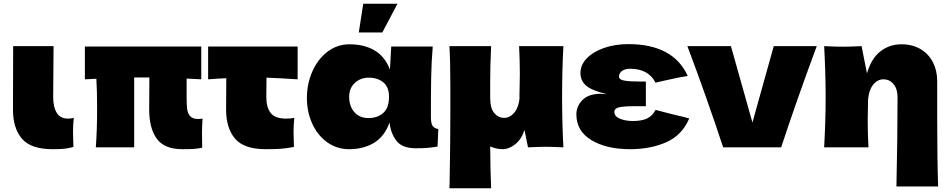

<svg xmlns="http://www.w3.org/2000/svg" viewBox="-20 -795 5122 1036"><path d="M50 -204 51 -546H269L267 -270Q267 -218 286 -186.5Q305 -155 347 -155Q363 -155 378 -159Q374 -122 374 -84Q374 -66 376 -2Q347 6 322.5 8Q298 10 264 10Q147 10 98.5 -46.5Q50 -103 50 -204Z M1070 -80 1071 2Q1048 7 1026 8.5Q1004 10 964 10Q867 10 826 -46.5Q785 -103 785 -204L786 -377H704V0H497Q504 -91 504 -210Q504 -302 500 -370L438 -367V-544H1066V-367Q1039 -369 987 -371V-270Q987 -229 990 -206Q993 -183 1006.5 -168Q1020 -153 1048 -153Q1064 -153 1073 -155Q1070 -113 1070 -80Z M1586 -367Q1494 -373 1418 -376L1417 -270Q1417 -216 1440.5 -185.5Q1464 -155 1524 -155Q1547 -155 1568 -159Q1564 -122 1564 -84Q1564 -66 1566 -2Q1522 6 1492 8Q1462 10 1414 10Q1297 10 1248.5 -46.5Q1200 -103 1200 -204L1201 -373Q1154 -371 1103 -367V-544H1586Z M2345 -98 2341 -4Q2309 1 2285.5 3Q2262 5 2223 5Q2150 5 2119 -35.5Q2088 -76 2082 -134Q2055 -59 1998.5 -24.5Q1942 10 1863 10Q1798 10 1746 -27Q1694 -64 1665 -127.5Q1636 -191 1636 -267Q1636 -342 1665 -408.5Q1694 -475 1746.5 -515.5Q1799 -556 1866 -556Q1946 -556 2002 -522.5Q2058 -489 2084 -419L2091 -544H2315Q2308 -460 2306.5 -376Q2305 -292 2305 -166Q2305 -132 2313 -118Q2321 -104 2345 -98ZM2079 -273Q2079 -326 2048 -351Q2017 -376 1970 -376Q1925 -376 1894.5 -347.5Q1864 -319 1864 -273Q1864 -222 1892 -190Q1920 -158 1968 -158Q2017 -158 2048 -185.5Q2079 -213 2079 -273ZM2043 -620H1916L1940 -775H2125Z M3013 -274Q3013 -127 3020 0Q2956 -3 2925 -3Q2895 -3 2829 0L2810 -94Q2795 -45 2761 -17.5Q2727 10 2692 10Q2676 10 2657.5 6Q2639 2 2625 -5Q2626 133 2630 221H2405Q2405 202 2406 193Q2410 -27 2410 -189V-333Q2410 -466 2405 -546H2630Q2625 -439 2625 -357V-265Q2625 -212 2646.5 -185.5Q2668 -159 2700 -159Q2731 -159 2754.5 -186.5Q2778 -214 2783 -262V-285Q2785 -363 2785 -393Q2785 -462 2781 -546H3020Q3013 -420 3013 -274Z M3112 -401Q3112 -445 3146.5 -480.5Q3181 -516 3240 -536.5Q3299 -557 3370 -557Q3613 -557 3691 -385Q3653 -380 3565 -360Q3533 -352 3517 -349Q3479 -424 3380 -424Q3352 -424 3336 -412Q3320 -400 3320 -382Q3320 -365 3349 -360Q3378 -355 3431 -355H3465V-222H3408Q3346 -222 3320.5 -216Q3295 -210 3295 -191Q3295 -167 3325 -154.5Q3355 -142 3395 -142Q3444 -142 3473 -156.5Q3502 -171 3517 -202L3610 -178Q3675 -163 3699 -156Q3661 -66 3576 -28Q3491 10 3380 10Q3252 10 3171 -39Q3090 -88 3090 -178Q3090 -222 3123 -255.5Q3156 -289 3223 -289Q3233 -289 3255 -287Q3171 -307 3141.5 -334Q3112 -361 3112 -401Z M4387 -546Q4279 -255 4195 0H3882Q3792 -273 3689 -546H3924L4040 -134L4155 -546Z M4817 211Q4823 -56 4823 -271Q4823 -315 4801.5 -341Q4780 -367 4747 -367Q4714 -367 4691 -337.5Q4668 -308 4664 -257Q4662 -181 4662 -149Q4662 -81 4666 0H4427Q4435 -144 4435 -272Q4435 -400 4427 -546Q4493 -543 4528 -543Q4565 -543 4629 -546L4658 -399Q4681 -479 4730 -517.5Q4779 -556 4844 -556Q4904 -556 4948 -529.5Q4992 -503 5014.5 -458Q5037 -413 5037 -357V-151Q5037 65 5042 211Z"/></svg>

Font: Dela Gothic One
Style: Regular
Weight: 400
Designer: aratakana
Foundry: aratakana
Version: Version 1.004